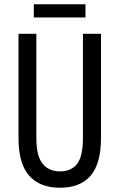

<svg xmlns="http://www.w3.org/2000/svg" viewBox="-20 -873 562 903"><path d="M455 -224Q455 -103 406 -46.5Q357 10 262 10Q167 10 117 -47Q67 -104 67 -223V-714H151V-222Q151 -140 180 -103.5Q209 -67 262 -67Q316 -67 343 -103Q370 -139 370 -223V-714H455ZM382 -853V-791H139V-853Z"/></svg>

Font: Noto Sans Oriya ExtCond
Style: Regular
Weight: 400
Width: 2
Designer: Amélie Bonet and Sol Matas
Foundry: Google LLC
Version: Version 2.006; ttfautohint (v1.8.4.7-5d5b)